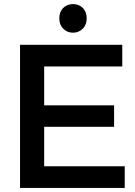

<svg xmlns="http://www.w3.org/2000/svg" viewBox="-20 -919 661 939"><path d="M78 -700V0H590V-106H196V-299H538V-404H196V-594H578V-700ZM385 -880C372 -893 356 -899 337 -899C318 -899 302 -893 289 -880C276 -867 270 -850 270 -829C270 -809 276 -792 289 -779C302 -766 318 -759 337 -759C356 -759 372 -766 385 -779C398 -792 404 -809 404 -829C404 -850 398 -867 385 -880Z"/></svg>

Font: Argentum Sans
Style: Regular
Weight: 400
Designer: Julieta Ulanovsky
Foundry: Julieta Ulanovsky
Version: Version 5.001;March 29, 2019;FontCreator 11.5.0.2425 64-bit